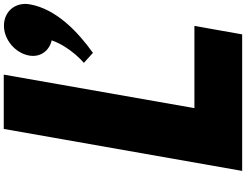

<svg xmlns="http://www.w3.org/2000/svg" viewBox="-160 -1118 1278 997"><g transform="rotate(-90 478.5 -619.0)"><path d="M590 -1238H308L90 0H799L843 -248H416ZM844 -1237C919 -1237 968 -1177 955 -1103C931 -965 811 -852 703 -775L651 -822C651 -822 733 -890 768 -989C713 -1002 679 -1048 689 -1106C702 -1179 772 -1237 844 -1237Z"/></g></svg>

Font: Hussar Dziwak
Style: Kur
Weight: 400
Version: Version 1.022